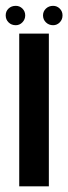

<svg xmlns="http://www.w3.org/2000/svg" viewBox="-41 -654 240 674"><path d="M26.5 -536H130.5V0H26.5ZM-21 -600Q-21 -614.5 -11 -624Q-1 -633.5 14.5 -633.5Q28 -633.5 37.8 -623.8Q47.5 -614 47.5 -600Q47.5 -586 37.8 -575.8Q28 -565.5 14.5 -565.5Q-1 -565.5 -11 -575.5Q-21 -585.5 -21 -600ZM110 -600Q110 -614 120.2 -623.8Q130.5 -633.5 145.5 -633.5Q159 -633.5 168.8 -623.8Q178.5 -614 178.5 -600Q178.5 -585.5 168.8 -575.5Q159 -565.5 145.5 -565.5Q130.5 -565.5 120.2 -575.5Q110 -585.5 110 -600Z"/></svg>

Font: Anybody Narrow Medium
Style: Regular
Weight: 500
Width: 3
Designer: Tyler Finck
Foundry: Etcetera Type Company
Version: Version 1.000; ttfautohint (v1.8)